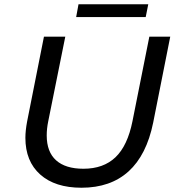

<svg xmlns="http://www.w3.org/2000/svg" viewBox="-20 -872 831 900"><path d="M99 -226Q99 -259 107 -302L186 -700H286L206 -303Q199 -269 199 -237Q199 -160 243 -120.5Q287 -81 371 -81Q465 -81 521.5 -135Q578 -189 601 -304L680 -700H778L698 -297Q667 -145 582.5 -68.5Q498 8 362 8Q238 8 168.5 -54Q99 -116 99 -226ZM348 -852H675L663 -792H337Z"/></svg>

Font: Idrija
Style: Italic
Weight: 500
Italic angle: -11.3°
Designer: Julieta Ulanovsky
Foundry: Julieta Ulanovsky
Version: Version 7.200